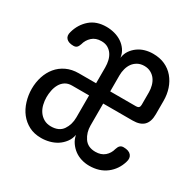

<svg xmlns="http://www.w3.org/2000/svg" viewBox="-130 -699 859 848"><g transform="rotate(30 300.0 -275.0)"><path d="M267 -321V-402Q267 -420 263 -436.5Q259 -453 250.5 -465.5Q242 -478 228.5 -486Q215 -494 195 -494Q166 -494 148 -477.5Q130 -461 124 -437Q120 -425 114 -419.5Q108 -414 97 -414Q72 -414 60.5 -426.5Q49 -439 56 -461Q68 -504 100 -532Q132 -560 183 -560Q204 -560 224.5 -554.5Q245 -549 261.5 -538Q278 -527 289.5 -510.5Q301 -494 304 -472Q307 -494 318 -510Q329 -526 345 -537.5Q361 -549 380.5 -554.5Q400 -560 421 -560Q455 -560 481.5 -548Q508 -536 526.5 -514Q545 -492 554.5 -463.5Q564 -435 564 -403V-334Q564 -296 545.5 -277.5Q527 -259 489 -259H339V-147Q339 -112 357.5 -84.5Q376 -57 415 -57Q444 -57 462 -72.5Q480 -88 486 -112Q490 -125 496.5 -131Q503 -137 514 -137Q541 -137 552.5 -123.5Q564 -110 557 -88Q544 -44 509 -17Q474 10 422 10Q401 10 381.5 4Q362 -2 346.5 -13.5Q331 -25 319.5 -41.5Q308 -58 304 -79Q300 -57 287 -40Q274 -23 257 -12Q240 -1 219 4.5Q198 10 177 10Q141 10 114.5 -4Q88 -18 70 -41Q52 -64 42.5 -95Q33 -126 33 -158Q33 -191 42.5 -220.5Q52 -250 70.5 -272.5Q89 -295 116.5 -308Q144 -321 179 -321ZM267 -259H180Q160 -259 146 -250Q132 -241 123.5 -226Q115 -211 111.5 -193Q108 -175 108 -159Q108 -140 112.5 -121.5Q117 -103 127 -88.5Q137 -74 152.5 -65Q168 -56 189 -56Q230 -56 248.5 -83Q267 -110 267 -147ZM339 -321H471Q480 -321 484.5 -325.5Q489 -330 489 -339V-403Q489 -420 484.5 -436.5Q480 -453 471 -465.5Q462 -478 447.5 -486Q433 -494 414 -494Q395 -494 380.5 -486Q366 -478 357 -465.5Q348 -453 343.5 -436.5Q339 -420 339 -403Z"/></g></svg>

Font: Maple Mono Normal NL Light
Style: Regular
Weight: 300
Monospace: yes
Designer: subframe7536
Version: Version 7.000